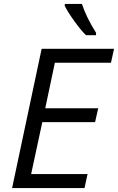

<svg xmlns="http://www.w3.org/2000/svg" viewBox="-20 -964 604 984"><path d="M193.4 -713.9H564.5L548.8 -642.6H261.2L211.9 -409.2H483.4L467.3 -337.9H196.8L139.6 -71.8H428.7L413.1 0H42ZM312 -933.6V-943.8H399.9Q422.4 -875 472.2 -795.9V-783.7H420.4Q393.1 -811 361.1 -855.5Q329.1 -899.9 312 -933.6Z"/></svg>

Font: Viking Open Sans
Style: Italic
Weight: 400
Italic angle: -12°
Foundry: Ascender Corporation
Version: Version 2.000